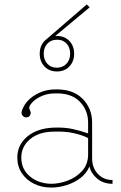

<svg xmlns="http://www.w3.org/2000/svg" viewBox="-20 -828 547 865"><path d="M211 17Q168 17 133.5 0Q99 -17 78.5 -47.5Q58 -78 58 -118Q58 -175 102.5 -212.5Q147 -250 221 -253Q271 -255 308.5 -246.5Q346 -238 377 -227V-275Q377 -333 337.5 -372Q298 -411 221 -407Q188 -406 158.5 -391Q129 -376 115 -353Q110 -344 112.5 -337.5Q115 -331 117.5 -324.5Q120 -318 115 -308Q111 -301 102 -299.5Q93 -298 86 -303Q72 -314 80 -333Q95 -373 135 -398Q175 -423 221 -425Q305 -429 350 -385Q395 -341 395 -276V-115Q395 -72 421 -44.5Q447 -17 487 -17V0Q445 0 417.5 -23.5Q390 -47 383 -78Q370 -47 342.5 -26Q315 -5 280 6Q245 17 211 17ZM211 0Q247 0 285.5 -14.5Q324 -29 350.5 -58.5Q377 -88 377 -133V-206Q352 -219 313 -228Q274 -237 221 -235Q155 -234 115.5 -201Q76 -168 76 -118Q76 -66 114.5 -33.5Q153 -1 211 0ZM236 -506Q202 -506 180.5 -528.5Q159 -551 159 -586Q159 -621 180.5 -643.5Q202 -666 236 -666Q271 -666 292.5 -643.5Q314 -621 314 -586Q314 -551 292.5 -528.5Q271 -506 236 -506ZM236 -523Q262 -523 279 -540.5Q296 -558 296 -586Q296 -615 279 -632.5Q262 -650 236 -649Q210 -649 193.5 -631.5Q177 -614 177 -586Q177 -558 193.5 -540.5Q210 -523 236 -523ZM192 -635 181 -644 371 -808 384 -795Z"/></svg>

Font: Grandiflora One
Style: Regular
Weight: 400
Designer: Haesung Cho
Foundry: JAMO
Version: Version 1.000; ttfautohint (v1.8.4.7-5d5b);gftools[0.9.28]